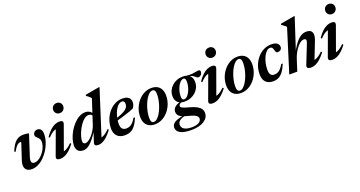

<svg xmlns="http://www.w3.org/2000/svg" viewBox="-48 -1538 4889 2608"><g transform="rotate(-20 2396.5 -234.0)"><path d="M486.5 -381Q486.5 -326.5 468.8 -270.8Q451 -215 420 -164.2Q389 -113.5 348.8 -73.8Q308.5 -34 262.8 -11Q217 12 170.5 12Q120 12 93.2 -12.2Q66.5 -36.5 66.5 -80Q66.5 -108.5 77.5 -142.5L155 -378Q155 -382 153 -384.5Q151 -387 146.5 -387Q130.5 -387 114.5 -379Q98.5 -371 80.5 -349.2Q62.5 -327.5 40 -285.5L22.5 -293.5Q42.5 -343.5 63.8 -377.2Q85 -411 108.2 -431Q131.5 -451 158.5 -459.8Q185.5 -468.5 216.5 -468.5Q232.5 -468.5 245.8 -467.2Q259 -466 271.2 -464Q283.5 -462 296 -458.5L198.5 -157.5Q193 -141 190.5 -127.5Q188 -114 188 -103Q188 -80.5 199.5 -69.8Q211 -59 232.5 -59Q257.5 -59 284 -73Q310.5 -87 335 -111.2Q359.5 -135.5 378.8 -165.8Q398 -196 409.2 -228.5Q420.5 -261 420.5 -291.5Q420.5 -316.5 410.8 -332.8Q401 -349 388 -360.8Q375 -372.5 365.5 -383Q356 -393.5 356 -407Q356 -434.5 374.2 -452Q392.5 -469.5 419.5 -469.5Q450.5 -469.5 468.5 -447.5Q486.5 -425.5 486.5 -381Z M531.5 -45.5 666 -412 687.5 -388.5Q665.5 -390 643.2 -382.8Q621 -375.5 596.5 -357.2Q572 -339 542 -307L528 -320Q566 -375 601.5 -407.5Q637 -440 670.5 -454.2Q704 -468.5 735 -468.5Q770 -468.5 781 -454.8Q792 -441 782 -413L647 -38.5L623 -65.5Q643.5 -63.5 666 -69.5Q688.5 -75.5 715.2 -93.2Q742 -111 774.5 -143L788 -129.5Q749.5 -78.5 713.8 -47.2Q678 -16 645.2 -2Q612.5 12 582 12Q544 12 532 -1.8Q520 -15.5 531.5 -45.5ZM713 -645Q713 -665.5 722.5 -682.2Q732 -699 749 -708.5Q766 -718 788 -718Q819.5 -718 839.5 -698Q859.5 -678 859.5 -647.5Q859.5 -626.5 850 -609.8Q840.5 -593 823.8 -583Q807 -573 784.5 -573Q753 -573 733 -593.8Q713 -614.5 713 -645Z M1201.5 -370Q1194 -392.5 1178.8 -404.5Q1163.5 -416.5 1140 -416.5Q1109 -416.5 1079.5 -394.2Q1050 -372 1024.2 -336.2Q998.5 -300.5 978.8 -259.2Q959 -218 947.8 -179.2Q936.5 -140.5 936.5 -112.5Q936.5 -90 946 -80.5Q955.5 -71 973 -71Q985 -71 1001 -78.2Q1017 -85.5 1035.2 -100Q1053.5 -114.5 1072.5 -136.2Q1091.5 -158 1109.8 -187Q1128 -216 1143.5 -251.5L1262.5 -616Q1253.5 -626 1243.2 -635.8Q1233 -645.5 1221.2 -654.8Q1209.5 -664 1196 -672L1200.5 -687.5L1400 -722.5H1411.5L1192.5 -38L1170.5 -65.5Q1189.5 -64.5 1212 -71.8Q1234.5 -79 1261.2 -97.5Q1288 -116 1318.5 -148L1332.5 -135Q1275 -57 1224.5 -22.5Q1174 12 1130 12Q1097.5 12 1085.5 -1.2Q1073.5 -14.5 1082 -41L1136.5 -207L1147 -206.5Q1104.5 -139 1070.8 -96Q1037 -53 1009.5 -29.8Q982 -6.5 958 2.5Q934 11.5 911 11.5Q882 11.5 859.5 0Q837 -11.5 824.5 -34.2Q812 -57 812 -90.5Q812 -135.5 828 -186.8Q844 -238 872.5 -287.8Q901 -337.5 938.8 -378Q976.5 -418.5 1020.5 -443Q1064.5 -467.5 1111 -467.5Q1145 -467.5 1171.2 -451.2Q1197.5 -435 1218.5 -399Z M1628.5 -433Q1604 -433 1582.2 -416.5Q1560.5 -400 1542.5 -371.8Q1524.5 -343.5 1511.8 -308.5Q1499 -273.5 1492 -235.8Q1485 -198 1485 -163Q1485 -112.5 1505 -90.5Q1525 -68.5 1561 -68.5Q1587 -68.5 1610.5 -77.5Q1634 -86.5 1656.5 -108.8Q1679 -131 1701 -171.5L1723.5 -171Q1694 -99 1662.5 -59Q1631 -19 1595 -3.5Q1559 12 1515 12Q1467 12 1433.2 -6Q1399.5 -24 1382 -57.8Q1364.5 -91.5 1364.5 -138.5Q1364.5 -190 1378.5 -238.8Q1392.5 -287.5 1418.2 -329.2Q1444 -371 1479.2 -402.5Q1514.5 -434 1556.8 -451.8Q1599 -469.5 1646 -469.5Q1690 -469.5 1716.2 -457Q1742.5 -444.5 1754.2 -423.8Q1766 -403 1766 -378.5Q1766 -355 1757.5 -332.2Q1749 -309.5 1733.5 -292.5Q1707 -281 1674.5 -269.2Q1642 -257.5 1606 -246Q1570 -234.5 1532.8 -223.8Q1495.5 -213 1459.5 -203.5L1461.5 -236Q1511.5 -252.5 1547 -267.5Q1582.5 -282.5 1606 -296.8Q1629.5 -311 1642.5 -325.8Q1655.5 -340.5 1660.8 -355.8Q1666 -371 1666 -388Q1666 -402.5 1661.8 -412.2Q1657.5 -422 1649.2 -427.5Q1641 -433 1628.5 -433Z M2066.5 -469.5Q2117.5 -469.5 2152 -449.8Q2186.5 -430 2204.5 -393.2Q2222.5 -356.5 2222.5 -306Q2222.5 -243 2201 -186Q2179.5 -129 2141.5 -84.2Q2103.5 -39.5 2053.5 -13.8Q2003.5 12 1947 12Q1897 12 1862 -7.8Q1827 -27.5 1809 -64.2Q1791 -101 1791 -151.5Q1791 -214.5 1812.8 -271.5Q1834.5 -328.5 1872.5 -373.2Q1910.5 -418 1960.2 -443.8Q2010 -469.5 2066.5 -469.5ZM1945 -24.5Q1968.5 -24.5 1992.2 -45Q2016 -65.5 2037.5 -100.8Q2059 -136 2075.8 -179.8Q2092.5 -223.5 2102.5 -270.5Q2112.5 -317.5 2112.5 -361Q2112.5 -399.5 2101.8 -416.2Q2091 -433 2069 -433Q2045.5 -433 2021.5 -412.5Q1997.5 -392 1976 -356.8Q1954.5 -321.5 1937.8 -277.5Q1921 -233.5 1911.2 -186.8Q1901.5 -140 1901.5 -96.5Q1901.5 -58 1912 -41.2Q1922.5 -24.5 1945 -24.5Z M2720.5 -387Q2708.5 -387 2699.5 -393.5Q2690.5 -400 2680.2 -409.5Q2670 -419 2655.5 -427.5Q2641 -436 2619 -440.5Q2597 -445 2564 -441.5L2560 -463.5Q2617 -457.5 2652.2 -460.5Q2687.5 -463.5 2710.2 -468.8Q2733 -474 2751.5 -474Q2763.5 -474 2770 -468Q2776.5 -462 2776.5 -450Q2776.5 -437.5 2772.2 -426Q2768 -414.5 2760.2 -405.8Q2752.5 -397 2742.2 -392Q2732 -387 2720.5 -387ZM2435.5 -171.5Q2453 -171.5 2470 -184Q2487 -196.5 2501.8 -218.2Q2516.5 -240 2527.8 -267.5Q2539 -295 2545.5 -325.5Q2552 -356 2552 -385.5Q2552 -414.5 2543.8 -426.8Q2535.5 -439 2519.5 -439Q2502 -439 2485.2 -426.2Q2468.5 -413.5 2453.5 -391.8Q2438.5 -370 2427.2 -342.5Q2416 -315 2409.5 -284.8Q2403 -254.5 2403 -225Q2403 -196 2411.5 -183.8Q2420 -171.5 2435.5 -171.5ZM2521 -469.5Q2565.5 -469.5 2595.2 -453.8Q2625 -438 2640.5 -409.5Q2656 -381 2656 -343.5Q2656 -301 2639 -264.2Q2622 -227.5 2591.8 -199.8Q2561.5 -172 2521.2 -156.2Q2481 -140.5 2434.5 -140.5Q2390 -140.5 2360 -156.2Q2330 -172 2314.8 -200.2Q2299.5 -228.5 2299.5 -266Q2299.5 -308 2316.2 -344.8Q2333 -381.5 2363.5 -409.8Q2394 -438 2434 -453.8Q2474 -469.5 2521 -469.5ZM2387.5 254Q2332.5 254 2292.2 246.2Q2252 238.5 2226.2 223.8Q2200.5 209 2188 189Q2175.5 169 2175.5 145Q2175.5 116.5 2194.8 93.2Q2214 70 2258.8 53.2Q2303.5 36.5 2379 28H2418.5L2417.5 37Q2378.5 39 2348.8 47Q2319 55 2299 67.8Q2279 80.5 2269 97.2Q2259 114 2259 134.5Q2259 159 2274 178.5Q2289 198 2321.2 209.5Q2353.5 221 2404.5 221Q2451.5 221 2482 210.5Q2512.5 200 2527.8 182.5Q2543 165 2543 144.5Q2543 129.5 2534.8 117Q2526.5 104.5 2508 93.8Q2489.5 83 2459.5 73Q2429.5 63 2386 52.5Q2336.5 40.5 2309.2 24.5Q2282 8.5 2271.5 -11Q2261 -30.5 2261 -53Q2261 -80.5 2276.8 -103Q2292.5 -125.5 2322.5 -141Q2352.5 -156.5 2395 -162L2409 -150Q2376 -147 2361.2 -134.2Q2346.5 -121.5 2346.5 -106.5Q2346.5 -99 2350.5 -92.5Q2354.5 -86 2366.8 -79Q2379 -72 2403 -64Q2427 -56 2466.5 -45.5Q2531.5 -28 2569 -6.5Q2606.5 15 2622.5 40.5Q2638.5 66 2638.5 97Q2638.5 131 2621.8 159.8Q2605 188.5 2572.5 209.5Q2540 230.5 2493.2 242.2Q2446.5 254 2387.5 254Z M2735.5 -45.5 2870 -412 2891.5 -388.5Q2869.5 -390 2847.2 -382.8Q2825 -375.5 2800.5 -357.2Q2776 -339 2746 -307L2732 -320Q2770 -375 2805.5 -407.5Q2841 -440 2874.5 -454.2Q2908 -468.5 2939 -468.5Q2974 -468.5 2985 -454.8Q2996 -441 2986 -413L2851 -38.5L2827 -65.5Q2847.5 -63.5 2870 -69.5Q2892.5 -75.5 2919.2 -93.2Q2946 -111 2978.5 -143L2992 -129.5Q2953.5 -78.5 2917.8 -47.2Q2882 -16 2849.2 -2Q2816.5 12 2786 12Q2748 12 2736 -1.8Q2724 -15.5 2735.5 -45.5ZM2917 -645Q2917 -665.5 2926.5 -682.2Q2936 -699 2953 -708.5Q2970 -718 2992 -718Q3023.5 -718 3043.5 -698Q3063.5 -678 3063.5 -647.5Q3063.5 -626.5 3054 -609.8Q3044.5 -593 3027.8 -583Q3011 -573 2988.5 -573Q2957 -573 2937 -593.8Q2917 -614.5 2917 -645Z M3311 -469.5Q3362 -469.5 3396.5 -449.8Q3431 -430 3449 -393.2Q3467 -356.5 3467 -306Q3467 -243 3445.5 -186Q3424 -129 3386 -84.2Q3348 -39.5 3298 -13.8Q3248 12 3191.5 12Q3141.5 12 3106.5 -7.8Q3071.5 -27.5 3053.5 -64.2Q3035.5 -101 3035.5 -151.5Q3035.5 -214.5 3057.2 -271.5Q3079 -328.5 3117 -373.2Q3155 -418 3204.8 -443.8Q3254.5 -469.5 3311 -469.5ZM3189.5 -24.5Q3213 -24.5 3236.8 -45Q3260.5 -65.5 3282 -100.8Q3303.5 -136 3320.2 -179.8Q3337 -223.5 3347 -270.5Q3357 -317.5 3357 -361Q3357 -399.5 3346.2 -416.2Q3335.5 -433 3313.5 -433Q3290 -433 3266 -412.5Q3242 -392 3220.5 -356.8Q3199 -321.5 3182.2 -277.5Q3165.5 -233.5 3155.8 -186.8Q3146 -140 3146 -96.5Q3146 -58 3156.5 -41.2Q3167 -24.5 3189.5 -24.5Z M3769.5 -431Q3742.5 -431 3718 -408Q3693.5 -385 3674.5 -346.8Q3655.5 -308.5 3644.5 -260.8Q3633.5 -213 3633.5 -163Q3633.5 -112.5 3650.8 -90.5Q3668 -68.5 3704 -68.5Q3728 -68.5 3750.2 -78Q3772.5 -87.5 3794 -110Q3815.5 -132.5 3837.5 -171.5L3859.5 -171Q3830.5 -100.5 3799.8 -60.5Q3769 -20.5 3734.2 -4.2Q3699.5 12 3657.5 12Q3587.5 12 3550.5 -27.2Q3513.5 -66.5 3513.5 -138.5Q3513.5 -207 3536.2 -266.8Q3559 -326.5 3598.2 -372.2Q3637.5 -418 3689.2 -443.8Q3741 -469.5 3799 -469.5Q3857.5 -469.5 3883.8 -447.8Q3910 -426 3910 -395.5Q3910 -369.5 3892.8 -354.5Q3875.5 -339.5 3848 -339Q3835 -339 3826.8 -350Q3818.5 -361 3813 -385Q3808 -408.5 3797.2 -419.8Q3786.5 -431 3769.5 -431Z M4057.5 -157.5 4007 0H3891.5L4084.5 -619Q4076 -628 4065.8 -636.8Q4055.5 -645.5 4043.8 -654.2Q4032 -663 4018 -672L4022.5 -687.5L4221 -722.5H4232.5L4074 -237.5L4068 -242Q4099.5 -303.5 4129.5 -346.8Q4159.5 -390 4188.2 -417Q4217 -444 4246 -456.5Q4275 -469 4304.5 -469Q4353.5 -469 4373.8 -447.5Q4394 -426 4394 -393.5Q4394 -375.5 4389 -353.2Q4384 -331 4370.5 -297.5L4269 -38.5L4251 -66Q4271 -65 4293.8 -72.2Q4316.5 -79.5 4343.5 -97.2Q4370.5 -115 4402 -146L4415.5 -132.5Q4375.5 -80.5 4339.2 -48.5Q4303 -16.5 4270 -2.2Q4237 12 4206 12Q4166.5 12 4154.2 -2.2Q4142 -16.5 4155 -48.5L4254 -298Q4263.5 -321.5 4267.2 -334Q4271 -346.5 4271 -355Q4271 -367.5 4263.2 -374.5Q4255.5 -381.5 4237.5 -381.5Q4216 -381.5 4191 -364.5Q4166 -347.5 4141 -317Q4116 -286.5 4094.2 -245.8Q4072.5 -205 4057.5 -157.5Z M4465 -45.5 4599.5 -412 4621 -388.5Q4599 -390 4576.8 -382.8Q4554.5 -375.5 4530 -357.2Q4505.5 -339 4475.5 -307L4461.5 -320Q4499.5 -375 4535 -407.5Q4570.5 -440 4604 -454.2Q4637.5 -468.5 4668.5 -468.5Q4703.5 -468.5 4714.5 -454.8Q4725.5 -441 4715.5 -413L4580.5 -38.5L4556.5 -65.5Q4577 -63.5 4599.5 -69.5Q4622 -75.5 4648.8 -93.2Q4675.5 -111 4708 -143L4721.5 -129.5Q4683 -78.5 4647.2 -47.2Q4611.5 -16 4578.8 -2Q4546 12 4515.5 12Q4477.5 12 4465.5 -1.8Q4453.5 -15.5 4465 -45.5ZM4646.5 -645Q4646.5 -665.5 4656 -682.2Q4665.5 -699 4682.5 -708.5Q4699.5 -718 4721.5 -718Q4753 -718 4773 -698Q4793 -678 4793 -647.5Q4793 -626.5 4783.5 -609.8Q4774 -593 4757.2 -583Q4740.5 -573 4718 -573Q4686.5 -573 4666.5 -593.8Q4646.5 -614.5 4646.5 -645Z"/></g></svg>

Font: Newsreader 36pt SemiBold
Style: Italic
Weight: 600
Italic angle: -17°
Designer: Hugues Gentile
Foundry: Production Type
Version: Version 1.003